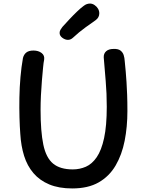

<svg xmlns="http://www.w3.org/2000/svg" viewBox="-20 -1051 814 1079"><path d="M109 -725Q114 -745 128 -756Q142 -767 168 -767Q196 -767 214 -753Q232 -739 228 -715Q225 -702 222 -670.5Q219 -639 215.5 -598Q212 -557 210 -514Q208 -471 208 -435Q208 -312 223.5 -238Q239 -164 278.5 -131.5Q318 -99 389 -99Q428 -99 462.5 -114Q497 -129 523.5 -167.5Q550 -206 565 -275Q580 -344 580 -451Q580 -527 574 -595.5Q568 -664 563 -728Q562 -750 576.5 -763Q591 -776 618 -776Q644 -777 657 -767Q670 -757 675 -741.5Q680 -726 681 -707Q684 -678 686.5 -649.5Q689 -621 691 -589.5Q693 -558 694.5 -518.5Q696 -479 696 -427Q696 -338 680.5 -259.5Q665 -181 629.5 -120.5Q594 -60 534.5 -26Q475 8 386 8Q311 8 257 -14.5Q203 -37 168 -78Q133 -119 115.5 -175Q98 -231 94 -299Q91 -338 89.5 -390.5Q88 -443 89 -501.5Q90 -560 95 -617.5Q100 -675 109 -725ZM362 -827Q346 -827 330.5 -838.5Q315 -850 315 -866Q315 -876 320 -884Q325 -892 331 -900Q349 -920 370.5 -943Q392 -966 413.5 -986.5Q435 -1007 449 -1017Q459 -1025 468 -1028Q477 -1031 486 -1031Q499 -1031 511.5 -1022.5Q524 -1014 531 -1002Q538 -990 538 -976Q538 -953 518 -938Q499 -925 461 -897.5Q423 -870 390 -839Q377 -827 362 -827Z"/></svg>

Font: Playpen Sans Medium
Style: Regular
Weight: 500
Designer: Laura Meseguer, Veronika Burian, José Scaglione
Foundry: TypeTogether
Version: Version 1.001